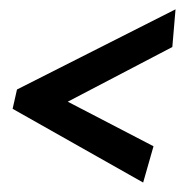

<svg xmlns="http://www.w3.org/2000/svg" viewBox="-20 -469 398 408"><path d="M346.2 -369.1 124 -252.9 306.2 -158.2 284.2 -81.1 6.8 -237.8 16.1 -278.8 353 -449.2Z"/></svg>

Font: Lobster
Style: Regular
Weight: 400
Designer: Pablo Impallari
Foundry: Pablo Impallari
Version: Version 1.007; ttfautohint (v1.1) -l 8 -r 50 -G 50 -x 14 -D 